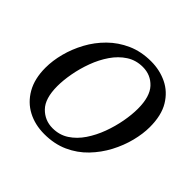

<svg xmlns="http://www.w3.org/2000/svg" viewBox="-178 -913 1112 1112"><g transform="rotate(45 378.0 -357.0)"><path d="M322 11Q246 11 186 -20.5Q126 -52 90.5 -114Q55 -176 55 -266Q55 -324 71.5 -387Q88 -450 120.5 -510Q153 -570 202 -618.5Q251 -667 316 -696Q381 -725 462 -725Q533 -725 593 -696Q653 -667 689.5 -606.5Q726 -546 726 -450Q726 -395 710 -332Q694 -269 662 -208.5Q630 -148 582 -98Q534 -48 469 -18.5Q404 11 322 11ZM332 -47Q388 -47 431.5 -75.5Q475 -104 507 -151.5Q539 -199 560 -256Q581 -313 591.5 -370.5Q602 -428 602 -476Q602 -576 559 -622Q516 -668 451 -668Q395 -668 351 -639.5Q307 -611 274.5 -563.5Q242 -516 221 -459Q200 -402 189.5 -344.5Q179 -287 179 -239Q179 -138 223.5 -92.5Q268 -47 332 -47Z"/></g></svg>

Font: Noto Serif Medium
Style: Italic
Weight: 500
Italic angle: -12°
Designer: Monotype Design Team
Foundry: Monotype Imaging Inc.
Version: Version 2.014; ttfautohint (v1.8.4.7-5d5b)